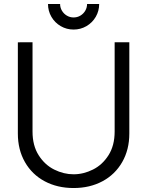

<svg xmlns="http://www.w3.org/2000/svg" viewBox="-20 -933 742 968"><path d="M351 -784Q315.8 -784 286.2 -801.2Q256.5 -818.5 239.2 -848.2Q222 -877.8 222 -913H283Q283 -894.7 292.2 -879.1Q301.5 -863.5 317.1 -854.2Q332.7 -845 351 -845Q369.7 -845 385.2 -854.2Q400.8 -863.5 409.9 -879.1Q419 -894.7 419 -913H480Q480 -877.8 462.8 -848.2Q445.5 -818.5 415.8 -801.2Q386.2 -784 351 -784ZM351 15Q269.2 15 205.3 -19.1Q141.5 -53.2 105.8 -115.7Q70 -178.2 70 -260V-719.7L144 -720V-269.7Q144 -198.8 175 -150.2Q206 -101.5 253.7 -77.9Q301.3 -54.3 351 -54.3Q400.8 -54.3 448.5 -78.1Q496.2 -101.8 527.1 -150.5Q558 -199.2 558 -269.7V-720H632V-260Q632 -178.5 596.2 -116Q560.5 -53.5 496.7 -19.2Q432.8 15 351 15Z"/></svg>

Font: Hauora
Style: Regular
Weight: 400
Designer: Wayne Shih
Foundry: WCYS
Version: Version 1.001